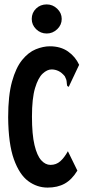

<svg xmlns="http://www.w3.org/2000/svg" viewBox="-20 -840 390 871"><path d="M196 11Q148 11 108 -18.5Q68 -48 43 -117.5Q18 -187 17 -308Q17 -407 34.5 -470Q52 -533 80.5 -568Q109 -603 142.5 -616.5Q176 -630 206 -630Q255 -630 288.5 -606.5Q322 -583 339 -546L296 -455L292 -446L285 -450Q283 -458 282.5 -468.5Q282 -479 274 -494Q260 -511 245 -518Q230 -525 214 -525Q194 -525 173.5 -506Q153 -487 139 -440.5Q125 -394 125 -311Q125 -230 136.5 -182Q148 -134 167 -113Q186 -92 209 -92Q235 -92 253.5 -108.5Q272 -125 288 -154L331 -66Q306 -25 273.5 -7Q241 11 196 11ZM192 -688Q164 -688 144 -707.5Q124 -727 124 -754Q124 -782 143.5 -801Q163 -820 192 -820Q219 -820 239.5 -800.5Q260 -781 260 -754Q260 -727 239.5 -707.5Q219 -688 192 -688Z"/></svg>

Font: Inconsolata ExtraCondensed Black
Style: Regular
Weight: 900
Width: 2
Monospace: yes
Designer: Raph Levien, Cyreal, Brenton Simpson
Foundry: Raph Levien, Cyreal, Google
Version: Version 3.001; ttfautohint (v1.8.2.53-6de2)